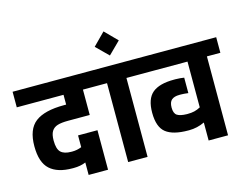

<svg xmlns="http://www.w3.org/2000/svg" viewBox="-129 -1099 1675 1309"><g transform="rotate(-15 708.5 -444.5)"><path d="M174 -273Q174 -213 197.5 -190.5Q221 -168 271 -168H279Q312 -168 344 -181V-264H481V15H344V-73Q307 -57 258 -57H250Q145 -57 91 -106Q37 -155 37 -269Q37 -389 102 -438.5Q167 -488 304 -488H320V-557H-10V-667H552V-557H457V-378H304Q257 -378 229.5 -369.5Q202 -361 188 -338.5Q174 -316 174 -273Z M859 -557H764V0H627V-557H532V-667H859Z M610 -818 695 -904 780 -818 695 -734Z M1427 -667V-557H1332V0H1195V-127Q1142 -102 1086 -102H1079Q972 -102 922 -141.5Q872 -181 872 -282Q872 -380 921 -421Q970 -462 1073 -462H1085Q1100 -462 1117 -460.5Q1134 -459 1145 -457V-348Q1113 -352 1095 -352H1083Q1046 -352 1027.5 -336Q1009 -320 1009 -282Q1009 -241 1030 -227Q1051 -213 1098 -212H1104Q1131 -212 1152 -217Q1173 -222 1195 -234V-557H839V-667Z"/></g></svg>

Font: Biryani ExtraBold
Style: Regular
Weight: 800
Designer: Dan Reynolds and Mathieu Reguer
Foundry: Dan Reynolds and Mathieu Reguer
Version: Version 1.004; ttfautohint (v1.1) -l 5 -r 5 -G 72 -x 0 -D la